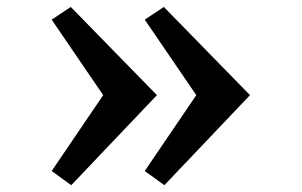

<svg xmlns="http://www.w3.org/2000/svg" viewBox="-20 -568 873 555"><path d="M184.6 -547.9 129.4 -511.2 278.3 -293 129.4 -73.7 186 -32.7 433.6 -293ZM453.6 -547.9 398.4 -511.2 547.4 -293 398.4 -73.7 455.1 -32.7 702.6 -293Z"/></svg>

Font: HeadlandOne
Style: Regular
Weight: 400
Designer: Gary Lonergan
Foundry: Sorkin Type Co.
Version: Version 1.002